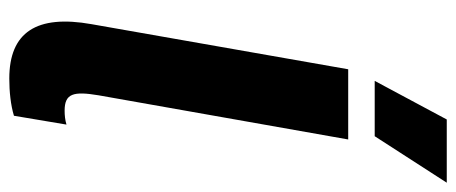

<svg xmlns="http://www.w3.org/2000/svg" viewBox="-304 -668 981 413"><g transform="rotate(90 186.5 -461.5)"><path d="M149 9C177 9 206 6 229 -1L248 -114C238 -111 228 -110 218 -110C181 -110 176 -129 185 -183L280 -720H129L32 -168C11 -50 49 9 149 9ZM373 -932H237L154 -777H273Z"/></g></svg>

Font: Fixel Text 20240404
Style: Bold Italic
Weight: 700
Width: 4
Italic angle: -10°
Designer: AlfaBravo + MacPaw
Foundry: Kyrylo Tkachov, Marchela Mozhyna, Serhii Makarenko, Maria Weinstein, Zakhar Kryvoshyya
Version: Version 1.211;Glyphs 3.2 (3225)